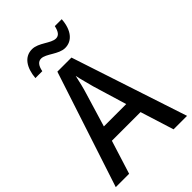

<svg xmlns="http://www.w3.org/2000/svg" viewBox="-265 -1016 1118 1118"><g transform="rotate(-45 293.5 -457.0)"><path d="M118 -780H175C182 -818 198 -837 222 -837C262 -837 312 -781 365 -781C423 -781 463 -829 469 -914H412C404 -878 391 -858 366 -858C325 -858 277 -913 223 -913C159 -913 125 -858 118 -780ZM476 0H587L351 -716H235L0 0H110L175 -207H411ZM322 -508 385 -299H201L264 -508C273 -536 285 -585 293 -623C299 -592 315 -536 322 -508Z"/></g></svg>

Font: Noto Sans Devanagari UI SemiCondensed Medium
Style: Regular
Weight: 500
Width: 4
Designer: Jelle Bosma - Monotype Design Team
Foundry: Monotype Imaging Inc.
Version: Version 2.004